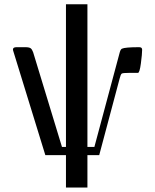

<svg xmlns="http://www.w3.org/2000/svg" viewBox="-20 -720 718 891"><path d="M385.7 150.4V0H440.4L535.2 -355.5C538.4 -368.5 541.7 -376.1 544.9 -378.4C548.2 -380.7 559.6 -381.8 579.1 -381.8H620.1C625.3 -381.8 629.9 -396.5 633.8 -425.8C637.7 -455.1 639.6 -476.2 639.6 -489.3C639.6 -497.1 635.1 -501 626 -501C582.4 -501 555.7 -498.7 545.9 -494.1C542 -492.2 538.7 -487 536.1 -478.5L418 -38.1H385.7V-700.2H286.1V-38.1H267.6L133.8 -477.5C130.5 -486.7 126.6 -492.8 122.1 -496.1C117.5 -499.3 109.4 -501 97.7 -501H56.6C45.6 -501 40 -497.4 40 -490.2C40 -488.3 41.3 -483.4 43.9 -475.6L190.4 0H286.1V150.4Z"/></svg>

Font: TriodPostnaja
Style: Medium
Weight: 500
Version: 20110805; ttfautohint (v0.96) -l 8 -r 50 -G 200 -x 14 -w "G"